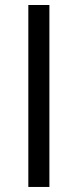

<svg xmlns="http://www.w3.org/2000/svg" viewBox="-20 -741 308 761"><path d="M175.8 -721.2V0H92.3V-721.2Z"/></svg>

Font: Inter Cardless Tabular Medium
Style: Regular
Weight: 500
Designer: Rasmus Andersson
Foundry: rsms
Version: Version 4.000;git-4fc901f